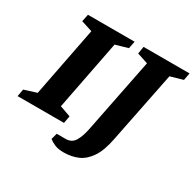

<svg xmlns="http://www.w3.org/2000/svg" viewBox="-184 -791 1131 1118"><g transform="rotate(30 381.5 -232.5)"><path d="M-19 0 -10 -49 73 -75 164 -542 89 -566 99 -615H413L403 -566L320 -542L229 -75L302 -49L293 0ZM377 150Q339 150 315 139.5Q291 129 277 117L288 76H348Q390 76 409.5 41.5Q429 7 439 -45L538 -542L465 -566L473 -615H782L773 -566L689 -542L593 -63Q577 20 545.5 66.5Q514 113 471.5 131.5Q429 150 377 150Z"/></g></svg>

Font: Manuale ExtraBold
Style: Italic
Weight: 800
Italic angle: -11°
Designer: Eduardo Tunni / Pablo Cosgaya
Foundry: Eduardo Tunni / Pablo Cosgaya
Version: Version 1.002